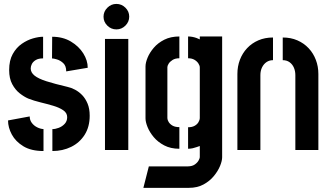

<svg xmlns="http://www.w3.org/2000/svg" viewBox="-20 -747 1644 956"><path d="M240.8 5V-104.1Q255.7 -104.1 272.9 -110.7Q290.1 -117.3 302.3 -130.6Q314.5 -143.8 314.5 -163.5Q314.5 -184.7 294.9 -198Q275.3 -211.4 245 -220.4Q214.8 -229.3 181.4 -237.4Q148 -245.5 120.6 -256.3Q99.9 -265.2 78 -282.4Q56.1 -299.6 40.9 -327.9Q25.6 -356.2 25.6 -398.2Q25.6 -446.3 43.5 -478.1Q61.3 -510 88.5 -528.9Q115.8 -547.8 144.4 -555.9Q173 -564 194.6 -564V-456.3Q171.6 -456.3 157.9 -448Q144.3 -439.7 138.6 -428.3Q132.9 -417 132.9 -406.3Q132.9 -386 152 -370.6Q171.1 -355.2 211.6 -342.3Q252.1 -329.4 315.4 -314.6Q333.9 -310.8 353.2 -300.6Q372.5 -290.5 389.1 -273.5Q405.6 -256.4 416.1 -231Q426.6 -205.7 426.6 -170.8Q426.6 -115.5 401.6 -76Q376.5 -36.4 334.3 -15.7Q292.1 5 240.8 5ZM196.6 5Q135.6 5 96.7 -18.5Q57.8 -42.1 38.9 -77.1Q20 -112.1 20 -147.3L127.9 -167.3Q127.9 -149.1 138.5 -135Q149.2 -120.9 165.2 -113Q181.1 -105.1 196.6 -104.3ZM309.7 -391.5Q309.7 -418.8 295.3 -432.3Q280.9 -445.9 264 -451Q247.1 -456.1 239 -456.1L239.8 -564Q292.9 -564 332.6 -540.4Q372.4 -516.7 394.6 -481.4Q416.8 -446.1 416.8 -409.6Z M502.7 0V-553.3H618.8V0ZM559.5 -600.6Q533.5 -600.6 514.5 -619.3Q495.5 -638 495.5 -663.8Q495.5 -689.6 514.5 -708.5Q533.5 -727.5 559.5 -727.5Q585.6 -727.5 604.5 -708.7Q623.4 -690 623.4 -664.2Q623.4 -638.4 604.5 -619.5Q585.6 -600.6 559.5 -600.6Z M693.9 188.3 721.1 81.4H915.7Q937.4 81.1 950.3 71.8Q963.2 62.6 969 51.7Q974.8 40.7 974.8 35.9V-20Q968.2 -17.8 959.2 -14.6Q950.3 -11.3 939.7 -8.9Q929 -6.5 916.5 -6.3V-113.4Q936 -113.4 948.7 -120.4Q961.5 -127.4 968.1 -138.5Q974.8 -149.6 974.8 -160.1V-411.3Q974.8 -420.5 967.6 -431.4Q960.5 -442.2 947.7 -449.6Q934.9 -456.9 916.5 -456.9V-565.4Q927.9 -565.4 938.5 -563.3Q949.2 -561.2 958.6 -557.8Q968 -554.4 974.8 -550.9V-565.4H1086.1V35.9Q1086.1 53.6 1075.8 79.1Q1065.4 104.6 1044.8 129.6Q1024.2 154.7 993.3 171.5Q962.3 188.3 920.9 188.3ZM873.1 -6.3Q829.7 -6.3 797.8 -23Q766 -39.7 745.5 -64.2Q724.9 -88.8 714.7 -114.3Q704.5 -139.8 704.5 -157.6V-416.1Q704.5 -434.7 714.8 -459.8Q725.1 -484.9 745.7 -509.1Q766.2 -533.2 798 -549.3Q829.9 -565.4 873.1 -565.4V-456.9Q852.4 -456.9 839 -448.3Q825.6 -439.8 819.5 -429.5Q813.4 -419.3 813.4 -413.1V-158.6Q813.4 -150.2 819.8 -139.5Q826.2 -128.9 839.2 -121.4Q852.3 -114 873.1 -114Z M1162 -378.6Q1162 -416.3 1174.5 -449.3Q1187.1 -482.3 1210.5 -507.2Q1233.9 -532.1 1266.5 -546.2Q1299.2 -560.3 1339.3 -560.3V-447.4Q1321.3 -447.4 1307.3 -438Q1293.3 -428.6 1284.9 -411.8Q1276.5 -394.9 1276.5 -372.8V0H1162ZM1450.6 -372.8Q1450.6 -393.1 1443.4 -409.9Q1436.2 -426.8 1422 -437.1Q1407.8 -447.4 1387.8 -447.4V-560.3Q1428 -560.3 1460.6 -546.1Q1493.3 -531.9 1516.7 -506.9Q1540.1 -481.9 1552.6 -449Q1565.2 -416.1 1565.2 -378.6V0H1450.6Z"/></svg>

Font: Stick No Bills ExtraLight
Style: Regular
Weight: 200
Designer: Kosala Senevirathne, Siva Puranthara, Lasantha Premarathna, Tharique Azeez
Foundry: mooniak
Version: Version 2.000